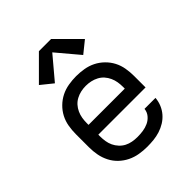

<svg xmlns="http://www.w3.org/2000/svg" viewBox="-213 -891 1026 1026"><g transform="rotate(-45 300.0 -377.5)"><path d="M302 8Q273 8 243.5 3Q214 -2 187.5 -15Q161 -28 139.5 -48.5Q118 -69 104.5 -95.5Q91 -122 85.5 -151Q80 -180 80 -210V-310Q80 -339 85 -368.5Q90 -398 103.5 -424Q117 -450 138.5 -471Q160 -492 186 -505Q212 -518 241.5 -523Q271 -528 300 -528Q329 -528 358.5 -523Q388 -518 414 -505Q440 -492 461.5 -471Q483 -450 496.5 -424Q510 -398 515 -368.5Q520 -339 520 -310V-223H163V-210Q163 -191 166 -172Q169 -153 177 -136Q185 -119 198.5 -104.5Q212 -90 228.5 -81.5Q245 -73 264 -69.5Q283 -66 302 -66Q324 -66 345 -69Q366 -72 385.5 -81Q405 -90 419 -107Q433 -124 435 -146H518Q516 -121 506.5 -98Q497 -75 481 -56.5Q465 -38 444 -25Q423 -12 399.5 -4.5Q376 3 351.5 5.5Q327 8 302 8ZM163 -297H437V-310Q437 -329 434 -347.5Q431 -366 423 -383.5Q415 -401 402.5 -415Q390 -429 373 -438Q356 -447 337.5 -451Q319 -455 300 -455Q281 -455 262.5 -451Q244 -447 227 -438Q210 -429 197.5 -415Q185 -401 177 -383.5Q169 -366 166 -347.5Q163 -329 163 -310ZM407 -581 300 -708 193 -581 126 -635 254 -763H346L474 -635Z"/></g></svg>

Font: Iosevka Custom Extended
Style: Regular
Weight: 400
Width: 7
Monospace: yes
Designer: Belleve Invis
Foundry: Belleve Invis
Version: Version 11.2.4; ttfautohint (v1.8.4)